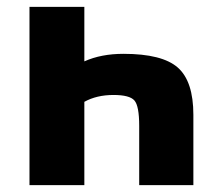

<svg xmlns="http://www.w3.org/2000/svg" viewBox="-20 -540 640 560"><path d="M226 -361Q275 -383 340 -383Q453 -383 498.5 -343Q544 -303 544 -205V0H386V-173Q386 -231 372 -247Q358 -263 311 -263Q262 -263 226 -243V0H66V-520H226Z"/></svg>

Font: M PLUS 1p ExtraBold
Style: Regular
Weight: 800
Version: Version 1.062